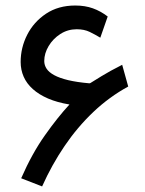

<svg xmlns="http://www.w3.org/2000/svg" viewBox="-20 -668 527 699"><path d="M232.9 -287.6Q190.4 -241.7 143.6 -175.5Q96.7 -109.4 57.1 -19L133.3 10.7Q168.5 -67.9 215.1 -136.5Q261.7 -205.1 319.8 -260.3Q377.9 -315.4 446.8 -353L424.8 -432.1Q400.9 -419.9 383.5 -410.4Q366.2 -400.9 349.4 -390.6Q332.5 -380.4 309.1 -365.7Q308.1 -365.2 307.1 -365Q306.2 -364.7 305.2 -364.7Q259.8 -368.7 228.3 -376.2Q196.8 -383.8 177.5 -394.3Q158.2 -404.8 149.7 -417.7Q141.1 -430.7 141.1 -445.8Q141.1 -473.6 157 -500.2Q172.9 -526.9 199.7 -544.2Q226.6 -561.5 259.3 -561.5Q286.6 -561.5 306.6 -551.8Q326.7 -542 345.2 -530.8L372.1 -607.9Q346.7 -627.4 318.1 -637.7Q289.6 -647.9 253.9 -647.9Q192.4 -647.9 147.7 -618.2Q103 -588.4 79.1 -541.5Q55.2 -494.6 55.2 -442.4Q55.2 -413.6 66.2 -388.7Q77.1 -363.8 99.4 -343.8Q121.6 -323.7 155 -309.3Q188.5 -294.9 232.9 -287.6Z"/></svg>

Font: Vazirmatn
Style: Regular
Weight: 400
Designer: Saber Rastikerdar
Foundry: Saber Rastikerdar
Version: Version 33.003;September 2, 2022;FontCreator 14.0.0.2862 64-